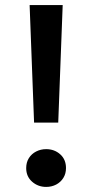

<svg xmlns="http://www.w3.org/2000/svg" viewBox="-20 -720 362 755"><path d="M114 -238 96.5 -700H226.5L209 -238ZM161.5 15Q129.5 15 106.2 -5.5Q83 -26 83 -59Q83 -81.5 93.5 -98.2Q104 -115 122 -124.2Q140 -133.5 161.5 -133.5Q194 -133.5 216.8 -113.2Q239.5 -93 239.5 -59Q239.5 -37 229 -20.2Q218.5 -3.5 200.8 5.8Q183 15 161.5 15Z"/></svg>

Font: Geologica EX
Style: Regular
Weight: 400
Designer: Sindre Bremnes, Frode Helland
Foundry: Monokrom Skriftforlag AS
Version: Version 1.010;gftools[0.9.28]